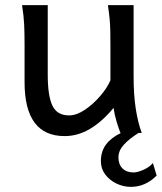

<svg xmlns="http://www.w3.org/2000/svg" viewBox="-20 -518 630 748"><path d="M532.2 0H449.2Q442.4 -17.1 434.3 -43.7Q426.3 -70.3 422.4 -97.7Q377.9 -43.9 330.6 -15.9Q283.2 12.2 231.9 12.2Q75.7 12.2 75.7 -197.8Q75.7 -201.2 75.7 -222.2Q75.7 -243.2 75.7 -269.8Q75.7 -296.4 75.7 -317.4Q75.7 -338.4 75.7 -341.8Q75.7 -388.2 74.2 -421.1Q72.8 -454.1 65.9 -498H166V-227.1Q166 -144 184.3 -106.2Q202.6 -68.4 249 -68.4Q277.8 -68.4 310.3 -90.1Q342.8 -111.8 370.1 -143.6Q397.5 -175.3 410.2 -205.1V-341.8Q410.2 -374 409.7 -397.9Q409.2 -421.9 407 -445.1Q404.8 -468.3 400.4 -498H500.5V-219.7Q500.5 -148.9 508.8 -95Q517.1 -41 532.2 0ZM451.2 0H519.5Q481.9 23.9 461.7 46.6Q441.4 69.3 441.4 95.2Q441.4 122.6 457.3 138.2Q473.1 153.8 500 153.8Q515.6 153.8 538.8 143.6Q562 133.3 575.7 117.2L590.3 166Q546.4 210 490.2 210Q460.4 210 433.6 197Q406.7 184.1 389.9 161.6Q373 139.2 373 109.9Q373 71.8 393.1 44.9Q413.1 18.1 451.2 0Z"/></svg>

Font: Andika LitF DSA DSG
Style: Regular
Weight: 400
Designer: Victor Gaultney, Annie Olsen, Julie Remington, Don Collingsworth, Eric Hays, Becca Hirsbrunner
Foundry: SIL International
Version: Version 6.200 ; LitF DSA DSG; ttfautohint (v1.8.3.10-c5d8)